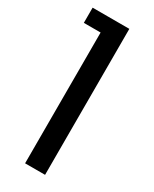

<svg xmlns="http://www.w3.org/2000/svg" viewBox="-182 -738 631 786"><g transform="rotate(30 133.5 -345.0)"><path d="M87 0V-618.2H7.8V-690H181.4V0Z"/></g></svg>

Font: Mozilla Headline ExtraLight
Style: Regular
Weight: 200
Designer: Studio DRAMA
Foundry: Studio DRAMA
Version: Version 1.000